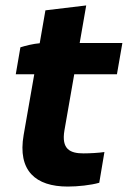

<svg xmlns="http://www.w3.org/2000/svg" viewBox="-20 -678 470 706"><path d="M229 8C266 8 314 3 345 -6L364 -119C346 -116 310 -114 287 -114C238 -114 205 -129 217 -199L253 -405H410L430 -520H273L297 -658L147 -640L126 -519C102 -517 74 -510 55 -504L38 -405H106L67 -182C44 -50 111 8 229 8Z"/></svg>

Font: Fixel Display 20240404
Style: Bold Italic
Weight: 700
Italic angle: -10°
Designer: AlfaBravo + MacPaw
Foundry: Kyrylo Tkachov, Marchela Mozhyna, Serhii Makarenko, Maria Weinstein, Zakhar Kryvoshyya
Version: Version 1.211;Glyphs 3.2 (3225)